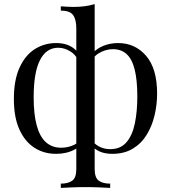

<svg xmlns="http://www.w3.org/2000/svg" viewBox="-20 -740 838 941"><path d="M444 -720V88Q444 131 464 145.5Q484 160 520 160V181Q501 180 469 178.5Q437 177 399 177Q362 177 329.5 178.5Q297 180 278 181V160Q314 160 334 145.5Q354 131 354 88V-600Q354 -645 338 -666.5Q322 -688 278 -688V-709Q294 -708 309.5 -707Q325 -706 340 -706Q369 -706 395.5 -709.5Q422 -713 444 -720ZM255 -529Q308 -529 341.5 -503Q375 -477 392 -415L372 -426Q356 -468 326.5 -487Q297 -506 265 -506Q207 -506 176 -445.5Q145 -385 145 -263Q145 -180 160 -125Q175 -70 205 -43Q235 -16 280 -16Q315 -16 345 -31Q375 -46 380 -77L392 -68Q386 -29 346.5 -7.5Q307 14 255 14Q195 14 148.5 -16Q102 -46 75 -105.5Q48 -165 48 -255Q48 -348 76 -409Q104 -470 151 -499.5Q198 -529 255 -529ZM559 -529Q642 -529 696 -466.5Q750 -404 750 -281Q750 -227 737.5 -174.5Q725 -122 699 -79.5Q673 -37 631 -11.5Q589 14 530 14Q493 14 466 1.5Q439 -11 419 -39L424 -60Q441 -35 465.5 -22Q490 -9 520 -9Q571 -9 600 -43Q629 -77 641 -135.5Q653 -194 653 -267Q653 -348 640 -399.5Q627 -451 600.5 -475Q574 -499 534 -499Q495 -499 461 -477Q427 -455 419 -410L400 -415Q409 -452 432 -477.5Q455 -503 488 -516Q521 -529 559 -529Z"/></svg>

Font: Playfair Display
Style: Regular
Weight: 400
Designer: Claus Eggers Sørensen
Foundry: Claus Eggers Sørensen
Version: Version 1.203